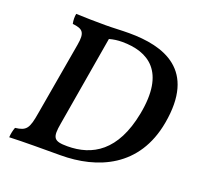

<svg xmlns="http://www.w3.org/2000/svg" viewBox="-120 -810 974 943"><g transform="rotate(20 367.0 -338.0)"><path d="M400 -679C359 -679 317 -676 278 -676C229 -676 166 -677 123 -679C120 -664 120 -645 124 -627C178 -621 193 -607 181 -539L115 -158C101 -73 90 -57 32 -50C26 -34 22 -16 21 3C92 0 211 0 284 0H287C480 0 673 -80 717 -326C770 -620 582 -679 400 -679ZM587 -327C547 -118 434 -53 304 -53C232 -53 222 -68 236 -147L316 -618C338 -624 359 -627 383 -627C519 -627 632 -561 587 -327Z"/></g></svg>

Font: Vollkorn Semibold
Style: Italic
Weight: 600
Italic angle: -11°
Designer: Friedrich Althausen
Foundry: Friedrich Althausen
Version: Version 4.015;PS 004.015;hotconv 1.0.88;makeotf.lib2.5.64775